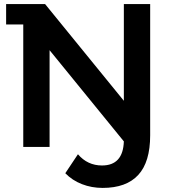

<svg xmlns="http://www.w3.org/2000/svg" viewBox="-20 -720 850 941"><path d="M716 -700V-57Q716 74 657.5 137.5Q599 201 483 201Q429 201 381.5 182.5Q334 164 300 129L362 36Q409 91 480 91Q583 91 587 -27L223 -474V0H94V-600H10V-700H201L587 -226V-700Z"/></svg>

Font: mBank SemiBold
Style: Regular
Weight: 600
Designer: Julieta Ulanovsky
Foundry: Julieta Ulanovsky
Version: Version 7.200